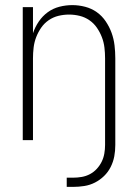

<svg xmlns="http://www.w3.org/2000/svg" viewBox="-20 -548 540 751"><path d="M241 183V147H266Q283 147 300 144Q317 141 332 133Q347 125 358.5 112.5Q370 100 377.5 85Q385 70 388 53Q391 36 391 19V-320Q391 -341 388.5 -362Q386 -383 378.5 -402.5Q371 -422 359 -439.5Q347 -457 329.5 -469Q312 -481 291.5 -486Q271 -491 250 -491Q229 -491 208.5 -486Q188 -481 170.5 -469Q153 -457 141 -439.5Q129 -422 121.5 -402.5Q114 -383 111.5 -362Q109 -341 109 -320V0H69V-520H109V-418Q117 -442 131.5 -463.5Q146 -485 166.5 -500Q187 -515 212 -521.5Q237 -528 263 -528Q288 -528 313 -521.5Q338 -515 358.5 -500.5Q379 -486 393.5 -464.5Q408 -443 416.5 -419.5Q425 -396 428 -370.5Q431 -345 431 -320V19Q431 42 427 63.5Q423 85 413 105Q403 125 387 140.5Q371 156 351.5 166Q332 176 310 179.5Q288 183 266 183Z"/></svg>

Font: Iosevka SS04 Extralight
Style: Regular
Weight: 200
Monospace: yes
Designer: Belleve Invis
Foundry: Belleve Invis
Version: Version 19.0.0; ttfautohint (v1.8.4)